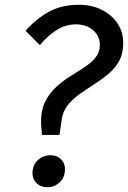

<svg xmlns="http://www.w3.org/2000/svg" viewBox="-20 -772 538 804"><path d="M398 -584Q398 -621 370 -645.5Q342 -670 298 -670Q255 -670 217 -646Q179 -622 147 -583L87 -643Q131 -693 184.5 -722.5Q238 -752 311 -752Q364 -752 406 -731Q448 -710 472 -674Q496 -638 496 -592Q496 -548 479 -517Q462 -486 434 -462.5Q406 -439 374.5 -419Q343 -399 314 -378.5Q285 -358 264 -332Q243 -306 238 -269L229 -207H156Q155 -219 153.5 -233.5Q152 -248 152 -262Q152 -313 170 -348Q188 -383 216 -408.5Q244 -434 275 -453Q306 -472 334 -490.5Q362 -509 380 -531Q398 -553 398 -584ZM178 12Q150 12 133 -5.5Q116 -23 116 -45Q116 -82 139 -102Q162 -122 190 -122Q219 -122 235.5 -105Q252 -88 252 -65Q252 -28 229.5 -8Q207 12 178 12Z"/></svg>

Font: ABeeZee
Style: Italic
Weight: 400
Italic angle: -10°
Designer: Anja Meiners
Foundry: Anja Meiners
Version: Version 1.003; ttfautohint (v1.8.3)